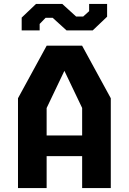

<svg xmlns="http://www.w3.org/2000/svg" viewBox="-20 -964 660 984"><path d="M72.2 -460.5 219.3 -730H400.7L547.8 -460.5V0H401V-410.7L291.2 -640.4H328.8L219 -410.3V0H72.2ZM165.1 -269.8H466.6V-163.7H165.1ZM370.2 -879.2H406.2L436.8 -906.8V-944H528.9V-878.4L455.2 -808.2H321L249.8 -872.9H213.8L183.2 -841.2V-808.2H91.1V-873.8L164.8 -944H299Z"/></svg>

Font: Monaspace Krypton Var
Style: Regular
Weight: 400
Designer: Riley Cran and the Lettermatic Team
Version: Version 1.101 (Monaspace Krypton Var)